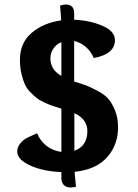

<svg xmlns="http://www.w3.org/2000/svg" viewBox="-20 -759 614 857"><path d="M319 75 297 78Q257 78 254 39V9Q172 6 114.5 -20.5Q57 -47 57 -82Q57 -103 70.5 -119Q84 -135 99.5 -143Q115 -151 146 -164Q158 -132 186.5 -109Q215 -86 254 -81V-274Q228 -282 216 -286Q204 -290 180.5 -300.5Q157 -311 145 -320.5Q133 -330 116 -347Q99 -364 90.5 -383.5Q82 -403 75.5 -430.5Q69 -458 69 -492Q69 -568 121.5 -612.5Q174 -657 253 -668Q252 -693 248 -734Q265 -739 273 -739Q311 -739 311 -700V-671Q381 -668 437 -644Q493 -620 493 -580Q493 -517 398 -500Q387 -529 363 -549.5Q339 -570 311 -576V-395Q348 -384 365 -377.5Q382 -371 414.5 -354Q447 -337 463.5 -318Q480 -299 493.5 -266Q507 -233 507 -191Q507 -112 458 -57Q409 -2 313 8Q313 10 319 75ZM370 -174Q370 -227 312 -254V-86Q370 -107 370 -174ZM205 -499Q205 -448 254 -420V-571Q232 -562 218.5 -542.5Q205 -523 205 -499Z"/></svg>

Font: Overlock
Style: Black
Weight: 900
Designer: Dario Muhafara
Foundry: Dario Manuel Muhafara
Version: Version 1.001